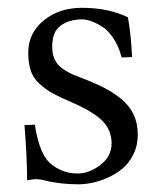

<svg xmlns="http://www.w3.org/2000/svg" viewBox="-20 -462 411 494"><path d="M43 -140.1 69.8 -141.1Q72.8 -116.7 81.8 -88.6Q90.8 -60.5 106 -44.9Q116.2 -34.2 135.5 -24.9Q154.8 -15.6 179.7 -15.6Q209.5 -15.6 238.3 -37.6Q267.1 -59.6 267.1 -93.3Q267.1 -126.5 244.4 -150.1Q221.7 -173.8 163.6 -199.2Q131.8 -212.9 114.7 -222.4Q97.7 -231.9 81.5 -246.6Q65.4 -261.2 59.1 -280.3Q52.7 -299.3 52.7 -326.7Q52.7 -376.5 92.3 -409.2Q131.8 -441.9 190.9 -441.9Q258.8 -441.9 309.1 -417.5Q317.4 -371.1 319.8 -315.4L293 -314Q285.6 -342.8 271.7 -363.5Q257.8 -384.3 241.9 -394Q226.1 -403.8 213.6 -408Q201.2 -412.1 191.4 -412.1Q158.2 -412.1 136.2 -396.2Q114.3 -380.4 114.3 -342.3Q114.3 -312 130.4 -294.7Q146.5 -277.3 187.5 -262.2Q221.7 -249.5 245.4 -237.5Q269 -225.6 290.8 -208.3Q312.5 -190.9 323.5 -168Q334.5 -145 334.5 -115.7Q334.5 -87.4 323 -64.5Q311.5 -41.5 294.4 -27.6Q277.3 -13.7 256.1 -4.4Q234.9 4.9 216.3 8.5Q197.8 12.2 182.1 12.2Q132.3 12.2 92.3 1.5Q84 -1 73.2 -1Q64.5 -1 49.8 2Q49.8 -53.7 43 -140.1Z"/></svg>

Font: Libertinage
Style: f
Weight: 400
Designer: OSP
Foundry: OSP
Version: Version 1.0; 2008; OFL relea